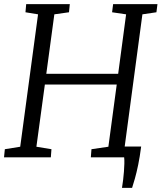

<svg xmlns="http://www.w3.org/2000/svg" viewBox="-20 -763 784 931"><path d="M571.5 148Q574.5 130 577 109.5Q579.5 89 581 68.8Q582.5 48.5 583 30.8Q583.5 13 582 0L518.5 -52.5H664.5Q658 -2 650 36.5Q642 75 634.2 102.5Q626.5 130 620.5 148ZM-0.5 0 3.5 -39.5 78 -51.5 164.5 -693.5 103.5 -703.5 107 -743H318.5L314.5 -703.5L243.5 -693.5L204.5 -405H553L591.5 -693.5L523.5 -703.5L528.5 -743H743.5L738.5 -703.5L670.5 -693.5L584.5 -51.5L656 -39.5L653 0H420.5L423.5 -39.5L505.5 -51.5L546 -353H197.5L156.5 -51.5L229.5 -39.5L226.5 0Z"/></svg>

Font: Merriweather 20pt Light
Style: Italic
Weight: 300
Italic angle: -7.8°
Version: Version 2.101